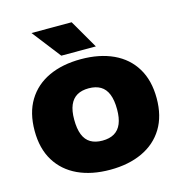

<svg xmlns="http://www.w3.org/2000/svg" viewBox="-117 -912 969 1025"><g transform="rotate(-15 367.0 -399.0)"><path d="M367 8Q265 8 189.2 -27.2Q113.5 -62.5 71.8 -130.5Q30 -198.5 30 -297Q30 -396 71.5 -464.2Q113 -532.5 188.8 -567.8Q264.5 -603 367 -603Q469.5 -603 545.5 -567.8Q621.5 -532.5 663 -464Q704.5 -395.5 704.5 -297Q704.5 -199 663 -131Q621.5 -63 545.5 -27.5Q469.5 8 367 8ZM367 -153Q406.5 -153 432.8 -168.5Q459 -184 472 -215.2Q485 -246.5 485 -294Q485 -345 471.8 -378Q458.5 -411 432.2 -426.5Q406 -442 367 -442Q328.5 -442 302.5 -427Q276.5 -412 263 -380.8Q249.5 -349.5 249.5 -301Q249.5 -249.5 262.5 -216.8Q275.5 -184 301.8 -168.5Q328 -153 367 -153ZM271.5 -648 149 -806H371L462.5 -648Z"/></g></svg>

Font: Encode Sans SC Black
Style: Regular
Weight: 900
Version: Version 3.002